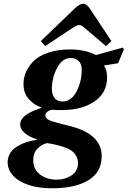

<svg xmlns="http://www.w3.org/2000/svg" viewBox="-20 -767 684 1029"><path d="M199 -547 379 -720Q406 -747 427 -747Q444 -747 463 -719L577 -547L548 -520L435 -616Q416 -633 405 -633Q393 -633 367 -616L222 -520ZM21 105Q21 50 68.5 20Q116 -10 179 -18V-20Q136 -33 112 -54.5Q88 -76 88 -100Q88 -143 162 -174Q175 -179 202 -189V-191Q165 -203 136 -234Q107 -265 106 -313Q105 -345 117 -375.5Q129 -406 156 -435.5Q183 -465 234.5 -483.5Q286 -502 355 -502Q436 -502 494 -472L638 -512L644 -503L613 -428L537 -416Q554 -391 554 -352Q554 -271 488 -224.5Q422 -178 315 -177Q280 -177 255 -179Q223 -168 223 -147Q224 -131 247 -121.5Q270 -112 345 -94Q525 -52 525 70Q525 155 454.5 198.5Q384 242 260 242Q153 242 88 204Q23 166 21 105ZM158 93Q159 142 195.5 169Q232 196 284 196Q329 196 364 172.5Q399 149 398 105Q397 78 381 57.5Q365 37 335.5 26Q306 15 285 10Q264 5 233 0Q208 4 183 27.5Q158 51 158 93ZM258 -291Q258 -260 272.5 -241.5Q287 -223 316 -223Q359 -223 387 -271Q418 -325 418 -395Q417 -428 399.5 -442Q382 -456 359 -456Q314 -456 286 -403Q258 -350 258 -291Z"/></svg>

Font: Lingua Franca
Style: Bold Italic
Weight: 700
Italic angle: -13°
Version: Version 1.19